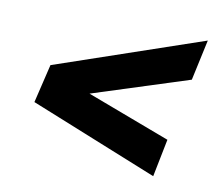

<svg xmlns="http://www.w3.org/2000/svg" viewBox="-49 -479 524 451"><g transform="rotate(10 213.0 -253.0)"><path d="M342 -85 37 -208 59 -300 413 -421 392 -324 161 -250 360 -175Z"/></g></svg>

Font: Saira UltraCondensed
Style: Bold Italic
Weight: 700
Width: 1
Italic angle: -12°
Designer: Hector Gatti with collaboration of the Omnibus-Type team
Foundry: Omnibus-Type
Version: Version 1.101